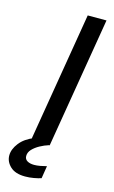

<svg xmlns="http://www.w3.org/2000/svg" viewBox="-171 -699 547 922"><g transform="rotate(15 102.5 -237.5)"><path d="M36.7 0 145 -650H238.3L130 0ZM54.2 175Q5 175 -20 151.2Q-45 127.5 -45 96.7Q-45 65.8 -20.8 34.6Q3.3 3.3 50 -15L126.7 -5V0Q105 6.7 83.8 18.3Q62.5 30 48.3 45Q34.2 60 34.2 78.3Q34.2 94.2 47.5 102.1Q60.8 110 81.7 110Q95 110 111.3 107.1Q127.5 104.2 143.3 100L133.3 162.5Q117.5 167.5 96.7 171.2Q75.8 175 54.2 175Z"/></g></svg>

Font: Familjen Grotesk
Style: Italic
Weight: 400
Italic angle: -9.46201°
Designer: Anders Wikstroem, Jonas Baeckman, Matilda Gysing, Kristian Moeller
Foundry: Familjen STHLM AB
Version: Version 2.000